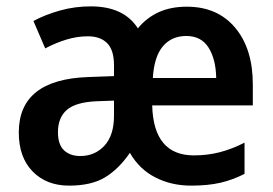

<svg xmlns="http://www.w3.org/2000/svg" viewBox="-20 -573 856 603"><path d="M567 -552Q663 -552 718.5 -486Q774 -420 774 -308V-242H458Q462 -85 589 -85Q632 -85 670.5 -95Q709 -105 748 -125V-27Q711 -8 672 1Q633 10 580 10Q518 10 467.5 -16Q417 -42 388 -93Q352 -41 309 -15.5Q266 10 197 10Q126 10 82.5 -34.5Q39 -79 39 -157Q39 -323 256 -331L338 -334V-368Q338 -416 316.5 -437.5Q295 -459 256 -459Q223 -459 189.5 -449Q156 -439 122 -421L85 -507Q122 -527 168.5 -540Q215 -553 265 -553Q369 -553 413 -484Q440 -517 478 -534.5Q516 -552 567 -552ZM565 -460Q519 -460 491.5 -427.5Q464 -395 460 -328H659Q658 -387 635 -423.5Q612 -460 565 -460ZM283 -255Q217 -252 189.5 -227.5Q162 -203 162 -158Q162 -119 181 -101Q200 -83 232 -83Q278 -83 308 -115.5Q338 -148 338 -209V-257Z"/></svg>

Font: Noto Sans Arabic UI SmCn SmBd
Style: Regular
Weight: 600
Width: 4
Designer: Monotype Design Team, Nadine Chahine and Nizar Qandah
Foundry: Monotype Imaging Inc.
Version: Version 2.010; ttfautohint (v1.8.4.7-5d5b)